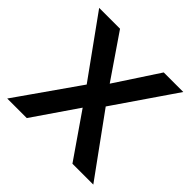

<svg xmlns="http://www.w3.org/2000/svg" viewBox="-174 -870 1041 1041"><g transform="rotate(45 346.0 -350.0)"><path d="M516 0 299 -314 21 -700H181L393 -390L676 0ZM16 0 283 -381 373 -302 166 0ZM409 -325 320 -401 516 -700H666Z"/></g></svg>

Font: Readex Pro Medium
Style: Regular
Weight: 500
Designer: Bonnie Shaver-Troup, Thomas Jockin
Foundry: Lexend
Version: Version 1.204